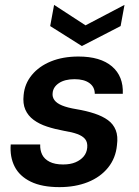

<svg xmlns="http://www.w3.org/2000/svg" viewBox="-20 -756 569 788"><path d="M224 12Q152 12 106 -10.5Q60 -33 40 -72.5Q20 -112 24 -163H145Q144 -140 153 -121.5Q162 -103 183.5 -92Q205 -81 239 -81Q269 -81 290 -90Q311 -99 323.5 -114Q336 -129 338 -150Q340 -172 329.5 -185Q319 -198 297 -206Q275 -214 243 -219Q205 -226 173 -236.5Q141 -247 118 -264Q95 -281 84 -306Q73 -331 77 -366Q81 -412 110.5 -448Q140 -484 189 -504Q238 -524 302 -524Q392 -524 439.5 -483.5Q487 -443 484 -371H369Q369 -399 347 -415Q325 -431 286 -431Q246 -431 222 -415Q198 -399 196 -374Q194 -358 203.5 -345Q213 -332 235 -323Q257 -314 293 -308Q335 -301 368 -290Q401 -279 423 -263Q445 -247 455 -222Q465 -197 460 -160Q455 -107 423.5 -68Q392 -29 340.5 -8.5Q289 12 224 12ZM491 -736 475 -649 316 -567 186 -649 202 -736 331 -652Z"/></svg>

Font: DM Sans 12pt SemiBold
Style: Italic
Weight: 600
Italic angle: -10°
Version: Version 4.004;gftools[0.9.30]